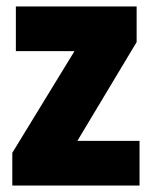

<svg xmlns="http://www.w3.org/2000/svg" viewBox="-20 -573 470 593"><path d="M411 0H18V-101L210 -415H29V-553H402V-443L219 -138H411Z"/></svg>

Font: Noto Sans Gujarati Condensed Black
Style: Regular
Weight: 900
Width: 3
Designer: Jelle Bosma - Monotype Design Team, Universal Thirst
Foundry: Monotype Imaging Inc.
Version: Version 2.106; ttfautohint (v1.8.4.7-5d5b)